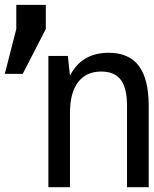

<svg xmlns="http://www.w3.org/2000/svg" viewBox="-20 -780 642 800"><path d="M47.9 -659.2V-759.8H170.9V-659.2L74.7 -472.2H0ZM181.6 -546.9H262.7L271.5 -464.8Q320.3 -560.1 433.1 -560.1Q517.1 -560.1 558.6 -505.4Q599.6 -450.2 599.6 -338.9V0H509.3V-338.9Q509.3 -412.6 483.4 -447.3Q457.5 -481.9 401.9 -481.9Q338.9 -481.9 305.2 -437.5Q271.5 -393.1 271.5 -309.1V0H181.6Z"/></svg>

Font: Hack
Style: Regular
Weight: 400
Monospace: yes
Designer: Christopher Simpkins
Foundry: Christopher Simpkins
Version: Version 2.019; ttfautohint (v1.4.1) -l 4 -r 80 -G 350 -x 0 -